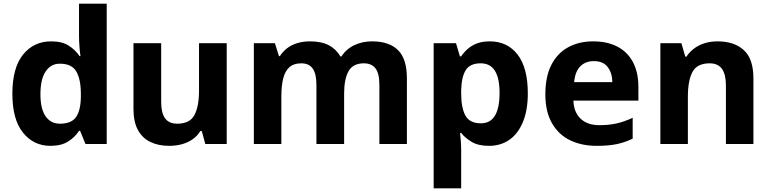

<svg xmlns="http://www.w3.org/2000/svg" viewBox="-20 -780 4172 1040"><path d="M253 10Q162 10 104.5 -61.5Q47 -133 47 -272Q47 -413 105 -484.5Q163 -556 257 -556Q316 -556 352 -533Q388 -510 411 -476H416Q413 -494 410.5 -526.5Q408 -559 408 -586V-760H558V0H443L414 -71H408Q386 -37 349 -13.5Q312 10 253 10ZM305 -110Q367 -110 392 -146Q417 -182 418 -255V-271Q418 -350 393.5 -392.5Q369 -435 304 -435Q255 -435 227 -392.5Q199 -350 199 -270Q199 -190 227 -150Q255 -110 305 -110Z M1208 -546V0H1092L1073 -70H1065Q1048 -42 1021 -24Q994 -6 962.5 2Q931 10 896 10Q838 10 794.5 -11Q751 -32 727 -76Q703 -120 703 -190V-546H853V-227Q853 -169 874 -139.5Q895 -110 940 -110Q1008 -110 1033 -156.5Q1058 -203 1058 -289V-546Z M1995 -556Q2088 -556 2136 -508.5Q2184 -461 2184 -356V0H2035V-319Q2035 -382 2014 -409.5Q1993 -437 1951 -437Q1892 -437 1868 -394.5Q1844 -352 1844 -273V0H1694V-319Q1694 -380 1674 -408.5Q1654 -437 1612 -437Q1571 -437 1547.5 -416Q1524 -395 1514 -355Q1504 -315 1504 -256V0H1355V-546H1469L1491 -476H1496Q1512 -501 1535.5 -519Q1559 -537 1590.5 -546.5Q1622 -556 1659 -556Q1721 -556 1761 -535Q1801 -514 1824 -474H1829Q1856 -515 1899.5 -535.5Q1943 -556 1995 -556Z M2633 -556Q2728 -556 2783.5 -484.5Q2839 -413 2839 -274Q2839 -182 2812 -118Q2785 -54 2738 -22Q2691 10 2629 10Q2570 10 2534 -12Q2498 -34 2478 -60H2472Q2474 -41 2476 -17.5Q2478 6 2478 31V240H2329V-546H2450L2471 -475H2478Q2493 -497 2514 -515.5Q2535 -534 2564 -545Q2593 -556 2633 -556ZM2584 -437Q2526 -437 2503 -400.5Q2480 -364 2478 -291V-275Q2478 -196 2501 -154Q2524 -112 2585 -112Q2619 -112 2641.5 -130.5Q2664 -149 2675 -186Q2686 -223 2686 -276Q2686 -357 2660.5 -397Q2635 -437 2584 -437Z M3193 -556Q3269 -556 3324 -527.5Q3379 -499 3408.5 -443.5Q3438 -388 3438 -308V-235H3086Q3088 -173 3124.5 -137.5Q3161 -102 3227 -102Q3279 -102 3320.5 -111.5Q3362 -121 3407 -142V-29Q3366 -9 3321.5 0.5Q3277 10 3212 10Q3131 10 3068.5 -20Q3006 -50 2970 -112.5Q2934 -175 2934 -269Q2934 -365 2966.5 -428.5Q2999 -492 3057.5 -524Q3116 -556 3193 -556ZM3197 -449Q3151 -449 3123 -420.5Q3095 -392 3090 -335H3297Q3296 -385 3271.5 -417Q3247 -449 3197 -449Z M3867 -556Q3957 -556 4009 -508.5Q4061 -461 4061 -356V0H3912V-318Q3912 -377 3890.5 -407Q3869 -437 3824 -437Q3756 -437 3731 -390.5Q3706 -344 3706 -256V0H3557V-546H3671L3692 -473H3698Q3716 -500 3741.5 -518.5Q3767 -537 3798.5 -546.5Q3830 -556 3867 -556Z"/></svg>

Font: Noto Sans Syriac Eastern
Style: Bold
Weight: 700
Designer: Patrick Giasson and the Monotype Design Team
Foundry: Monotype Imaging Inc.
Version: Version 3.001